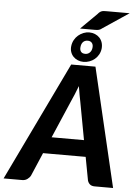

<svg xmlns="http://www.w3.org/2000/svg" viewBox="-110 -1117 834 1167"><g transform="rotate(5 307.0 -533.5)"><path d="M0 0ZM625 0H513Q494 0 483.5 -9Q473 -18 469 -32.5L442.5 -174H182.5L122 -32.5Q115.5 -19.5 102 -9.8Q88.5 0 71 0H-43L306 -725.5H454ZM226 -274.5H423.5L381 -504Q377.5 -522 372.8 -546.2Q368 -570.5 364 -599Q353.5 -570.5 343 -546Q332.5 -521.5 324.5 -503.5ZM296.5 -837.5Q299 -858 308.5 -875Q318 -892 332.2 -904Q346.5 -916 363.8 -922.8Q381 -929.5 399 -929.5Q417.5 -929.5 433.8 -922.8Q450 -916 461.5 -904Q473 -892 478.5 -875Q484 -858 482 -837.5Q479.5 -817.5 470.2 -801Q461 -784.5 447 -772.8Q433 -761 415.2 -754.5Q397.5 -748 378.5 -748Q360.5 -748 344.5 -754.5Q328.5 -761 317 -772.8Q305.5 -784.5 299.8 -801Q294 -817.5 296.5 -837.5ZM353 -837.5Q350.5 -820 358.5 -808.8Q366.5 -797.5 385 -797.5Q402 -797.5 413 -808.8Q424 -820 426 -837.5Q428.5 -856.5 419.5 -867.5Q410.5 -878.5 394 -878.5Q376 -878.5 365.5 -867.5Q355 -856.5 353 -837.5ZM633 -1067 476 -962Q470.5 -957.5 465.8 -954.8Q461 -952 456 -950.5Q451 -949 445.5 -948.5Q440 -948 432.5 -948H340.5L439 -1045.5Q445 -1053 450.5 -1057.2Q456 -1061.5 462 -1063.8Q468 -1066 475 -1066.5Q482 -1067 492 -1067Z"/></g></svg>

Font: Lato Heavy
Style: Italic
Weight: 800
Italic angle: -7°
Designer: Lukasz Dziedzic
Foundry: tyPoland Lukasz Dziedzic
Version: Version 2.007; 2014-02-27